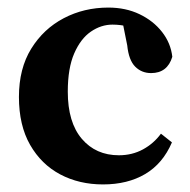

<svg xmlns="http://www.w3.org/2000/svg" viewBox="-20 -475 503 507"><path d="M252 12Q189 12 139 -14.5Q89 -41 59.5 -92.5Q30 -144 30 -219Q30 -294 62.5 -346.5Q95 -399 148.5 -427Q202 -455 266 -455Q312 -455 348.5 -437.5Q385 -420 408 -390.5Q431 -361 435 -325Q422 -282 379 -282Q354 -282 337 -299Q320 -316 316 -355L302 -425L362 -389Q319 -410 277 -410Q247 -410 220 -391.5Q193 -373 176 -334Q159 -295 159 -233Q159 -152 196 -108.5Q233 -65 294 -65Q329 -65 357.5 -80.5Q386 -96 405 -122L434 -99Q410 -43 363.5 -15.5Q317 12 252 12Z"/></svg>

Font: Lisu Bosa Black
Style: Regular
Weight: 900
Designer: David Morse, Annie Olsen, Victor Gaultney, Frank Grießhammer (Latin)
Foundry: SIL International
Version: Version 2.000